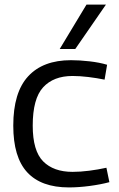

<svg xmlns="http://www.w3.org/2000/svg" viewBox="-20 -809 521 839"><path d="M38 -260Q38 -405 103 -475.5Q168 -546 290 -546Q328 -546 371.5 -541Q415 -536 448 -526L437 -461Q403 -468 366 -472.5Q329 -477 297 -477Q214 -477 168.5 -427.5Q123 -378 123 -260Q123 -150 168.5 -104Q214 -58 297 -58Q331 -58 370 -63Q409 -68 445 -76L458 -13Q421 -3 372.5 3.5Q324 10 281 10Q160 10 99 -56Q38 -122 38 -260ZM241 -595 358 -789H443L309 -595Z"/></svg>

Font: Georama
Style: Regular
Weight: 400
Designer: Jean-Baptiste Levee
Foundry: Production Type
Version: Version 1.000